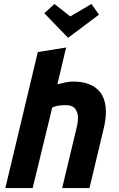

<svg xmlns="http://www.w3.org/2000/svg" viewBox="-20 -950 600 970"><path d="M7 0 171 -687 314 -710 270 -524Q289 -529 309.5 -533.5Q330 -538 349 -538Q404 -538 441 -520Q478 -502 496.5 -468Q515 -434 515 -385Q515 -366 512 -343.5Q509 -321 503 -297L432 0H294L361 -279Q365 -296 369.5 -315.5Q374 -335 374 -354Q374 -380 360.5 -399.5Q347 -419 309 -419Q295 -419 277.5 -416.5Q260 -414 244 -407L145 0ZM324 -759 204 -883 255 -930 335 -867 442 -930 480 -876Z"/></svg>

Font: Ubuntu Sans Mono
Style: Italic
Weight: 400
Italic angle: -13.5°
Monospace: yes
Designer: Dalton Maag Ltd
Foundry: Dalton Maag Ltd
Version: Version 1.006